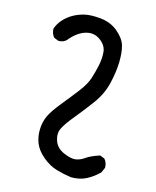

<svg xmlns="http://www.w3.org/2000/svg" viewBox="-79 -760 659 813"><g transform="rotate(10 250.0 -354.0)"><path d="M281.2 -9.8Q248 -17.6 217.8 -29.3Q187.5 -41 159.2 -68.8Q130.9 -96.7 122.1 -126Q113.3 -155.3 117.2 -187.5Q121.1 -219.7 135.7 -245.1Q150.4 -270.5 187 -308.1Q223.6 -345.7 253.4 -378.4Q283.2 -411.1 294.4 -437.5Q305.7 -463.9 315.4 -495.1Q325.2 -526.4 325.2 -555.7Q325.2 -585 298.3 -607.9Q271.5 -630.9 235.4 -623Q199.2 -615.2 164.1 -579.1Q150.4 -567.4 128.9 -569.3L109.4 -579.1Q97.7 -595.7 99.6 -617.2Q109.4 -638.7 127 -655.3Q144.5 -671.9 167 -682.6Q189.5 -693.4 217.8 -697.8Q246.1 -702.1 289.6 -693.8Q333 -685.5 362.3 -656.2Q391.6 -627 397.5 -597.2Q403.3 -567.4 398.4 -524.4Q393.6 -481.4 377 -431.6Q360.4 -381.8 322.8 -339.4Q285.2 -296.9 250 -261.2Q214.8 -225.6 202.1 -203.1Q189.5 -180.7 197.3 -150.4Q205.1 -120.1 237.3 -103Q269.5 -85.9 289.6 -87.9Q309.6 -89.8 328.1 -101.1Q346.7 -112.3 387.7 -122.1L407.2 -112.3Q418.9 -96.7 417 -74.2L405.3 -52.7Q379.9 -31.2 349.6 -18.6Q319.3 -5.9 281.2 -9.8Z"/></g></svg>

Font: JasonHandwriting4
Style: Regular
Weight: 400
Version: Version 1.01.21